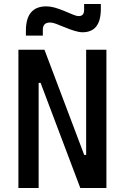

<svg xmlns="http://www.w3.org/2000/svg" viewBox="-20 -943 626 963"><path d="M382.8 0 183.6 -527.3H138.7V-693.4H203.1L402.3 -166H426.8V0ZM72.3 0V-693.4H173.8V0ZM412.1 0V-693.4H513.7V0ZM109.9 -764.6V-789.1Q109.9 -850.1 135.5 -880.6Q161.1 -911.1 212.4 -911.1Q232.4 -911.1 254.2 -905Q275.9 -898.9 304.2 -887.2Q333 -875.5 348.1 -868.9Q363.3 -862.3 375.5 -862.3Q401.9 -862.3 401.9 -893.6V-922.9H485.8V-898.4Q485.8 -839.8 462.9 -810.5Q439.9 -781.2 394 -781.2Q377.4 -781.2 354.5 -788.1Q331.5 -794.9 299.8 -808.1Q278.8 -816.9 261.2 -823.5Q243.7 -830.1 231 -830.1Q194.8 -830.1 194.8 -793.9V-764.6Z"/></svg>

Font: Cascadia Mono
Style: Regular
Weight: 400
Monospace: yes
Designer: Aaron Bell
Foundry: Saja Typeworks
Version: Version 2404.023